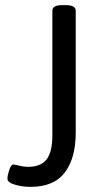

<svg xmlns="http://www.w3.org/2000/svg" viewBox="-20 -722 395 748"><path d="M9 -26Q9 -39 16 -60Q23 -81 32 -81Q38 -81 55 -76.5Q72 -72 89 -72Q139 -72 161.5 -101Q184 -130 184 -195V-680Q184 -702 222 -702H236Q275 -702 275 -680V-205Q275 -106 232.5 -50Q190 6 99 6Q67 6 38 -2.5Q9 -11 9 -26Z"/></svg>

Font: Asap Condensed
Style: Regular
Weight: 400
Designer: Pablo Cosgaya
Foundry: Omnibus-Type
Version: Version 1.010; ttfautohint (v1.8)